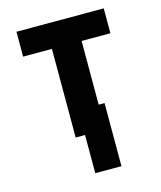

<svg xmlns="http://www.w3.org/2000/svg" viewBox="-106 -597 712 850"><g transform="rotate(-15 250.0 -172.5)"><path d="M225 175V0H182V-406H50V-520H450V-406H318V-114H345V175Z"/></g></svg>

Font: Iosevka Curly Heavy
Style: Regular
Weight: 900
Monospace: yes
Designer: Belleve Invis
Foundry: Belleve Invis
Version: Version 22.1.2; ttfautohint (v1.8.4)